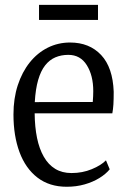

<svg xmlns="http://www.w3.org/2000/svg" viewBox="-20 -738 509 770"><path d="M247.5 11Q178 11 130.2 -25.8Q82.5 -62.5 58.2 -128Q34 -193.5 34 -279Q34 -343 51.2 -396Q68.5 -449 99.2 -487.5Q130 -526 171.5 -546.8Q213 -567.5 261 -567.5Q338.5 -567.5 385.5 -517.5Q432.5 -467.5 436 -370Q436 -339 434.8 -319.2Q433.5 -299.5 430.5 -283.5H119Q119.5 -229 128.5 -185Q137.5 -141 155.8 -109.2Q174 -77.5 201.5 -60.8Q229 -44 267 -44Q310.5 -44 348 -59.5Q385.5 -75 405 -95L420 -59Q404 -39.5 378.2 -23.8Q352.5 -8 319.2 1.5Q286 11 247.5 11ZM119.5 -328.5 352 -329Q353 -341.5 353.5 -352Q354 -362.5 354 -373Q354 -435 328.2 -476.5Q302.5 -518 254 -518Q225.5 -518 202 -508Q178.5 -498 161 -475.8Q143.5 -453.5 133 -417.2Q122.5 -381 119.5 -328.5ZM373 -718.5V-658H136.5V-718.5Z"/></svg>

Font: Merriweather 24pt SemiCondensed Light
Style: Regular
Weight: 300
Width: 4
Designer: Eben Sorkin
Foundry: Eben Sorkin
Version: Version 2.100